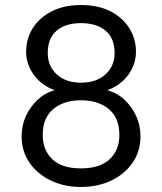

<svg xmlns="http://www.w3.org/2000/svg" viewBox="-20 -732 645 764"><path d="M302 12Q236 12 182.5 -13.5Q129 -39 97.5 -84.5Q66 -130 66 -190Q66 -233 83 -270Q100 -307 129 -334.5Q158 -362 197 -373Q144 -393 114 -435Q84 -477 84 -526Q84 -578 110.5 -620Q137 -662 186 -687Q235 -712 302 -712Q371 -712 419.5 -687Q468 -662 494.5 -620Q521 -578 521 -526Q521 -477 491 -435Q461 -393 407 -373Q447 -362 476 -334.5Q505 -307 522 -270Q539 -233 539 -190Q539 -130 507.5 -84.5Q476 -39 422.5 -13.5Q369 12 302 12ZM302 -62Q378 -62 416.5 -98.5Q455 -135 455 -195Q455 -263 413 -298Q371 -333 302 -333Q234 -333 192 -298Q150 -263 150 -195Q150 -135 188 -98.5Q226 -62 302 -62ZM302 -403Q363 -403 399.5 -436Q436 -469 436 -521Q436 -580 400 -610Q364 -640 302 -640Q241 -640 205.5 -610Q170 -580 170 -521Q170 -469 206 -436Q242 -403 302 -403Z"/></svg>

Font: DM Sans 10pt
Style: Regular
Weight: 400
Version: Version 4.004;gftools[0.9.30]